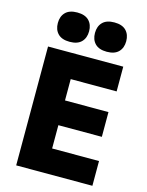

<svg xmlns="http://www.w3.org/2000/svg" viewBox="-140 -1055 872 1139"><g transform="rotate(15 296.0 -485.0)"><path d="M74 -730H536V-578H254V-447H521V-295H254V-152H542V0H74ZM94 -880Q94 -921 118 -945.5Q142 -970 190 -970Q238 -970 262 -945.5Q286 -921 286 -880Q286 -839 262 -814.5Q238 -790 190 -790Q142 -790 118 -814.5Q94 -839 94 -880ZM322 -880Q322 -921 346 -945.5Q370 -970 418 -970Q466 -970 490 -945.5Q514 -921 514 -880Q514 -839 490 -814.5Q466 -790 418 -790Q370 -790 346 -814.5Q322 -839 322 -880Z"/></g></svg>

Font: Sora-SIA ExtraBold
Style: Regular
Weight: 800
Designer: Jonathan Barnbrook, Julián Moncada
Foundry: Barnbrook Fonts
Version: Version 2.000